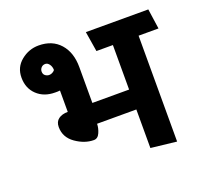

<svg xmlns="http://www.w3.org/2000/svg" viewBox="-124 -840 1049 997"><g transform="rotate(-20 400.5 -341.5)"><path d="M549 0V-213H332Q332 -190 321 -164.5Q310 -139 288 -139Q237 -139 188 -173.5Q139 -208 139 -265Q139 -294 158.5 -308.5Q178 -323 210 -323V-441Q203 -440 195.5 -440Q188 -440 183 -440Q122 -440 83.5 -476.5Q45 -513 45 -572Q45 -629 88 -664Q131 -699 185 -699Q260 -699 303 -650.5Q346 -602 346 -521V-323H549V-569H458L440 -680H785L801 -569H691V16ZM154 -566Q154 -551 164 -543.5Q174 -536 186 -536Q196 -536 205 -541.5Q214 -547 217 -552Q217 -570 207.5 -583.5Q198 -597 185 -597Q171 -597 162.5 -587.5Q154 -578 154 -566Z"/></g></svg>

Font: Palanquin
Style: Bold
Weight: 700
Designer: Pria Ravichandran
Version: Version 1.0.4